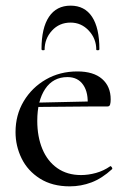

<svg xmlns="http://www.w3.org/2000/svg" viewBox="-20 -648 451 680"><path d="M227 12Q165 12 121.5 -15.5Q78 -43 56.5 -87Q35 -131 35 -180Q35 -241 64 -289.5Q93 -338 142.5 -366.5Q192 -395 254 -395Q311 -395 341.5 -368.5Q372 -342 372 -296Q372 -285 370 -278Q368 -271 361 -271H290Q294 -319 275 -347Q256 -375 219 -375Q168 -375 140 -333Q112 -291 112 -220Q112 -164 130 -120.5Q148 -77 183 -52.5Q218 -28 267 -28Q293 -28 320 -35.5Q347 -43 370 -59Q372 -61 375.5 -56.5Q379 -52 377 -49Q341 -16 304 -2Q267 12 227 12ZM89 -269 88 -284 313 -289V-271ZM138 -472Q138 -470 132.5 -470Q127 -470 127 -474Q127 -549 153.5 -588.5Q180 -628 230 -628Q280 -628 306 -588.5Q332 -549 332 -474Q332 -470 326.5 -470Q321 -470 321 -472Q321 -511 294.5 -539.5Q268 -568 230 -568Q190 -568 164 -539.5Q138 -511 138 -472Z"/></svg>

Font: Cormorant Medium
Style: Regular
Weight: 500
Designer: Christian Thalmann (Catharsis Fonts)
Foundry: Catharsis Fonts
Version: Version 4.000